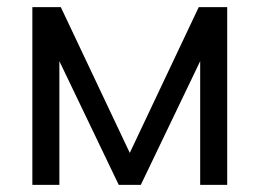

<svg xmlns="http://www.w3.org/2000/svg" viewBox="-20 -520 729 540"><path d="M314 0 147 -348V0H71V-500H151L345 -90L539 -500H619V0H543V-348L376 0Z"/></svg>

Font: Nata Sans
Style: Regular
Weight: 400
Designer: Daniel Uzquiano Cruz
Version: Version 1.001